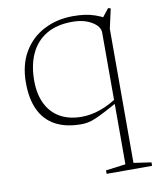

<svg xmlns="http://www.w3.org/2000/svg" viewBox="-81 -536 697 844"><g transform="rotate(-10 267.0 -114.0)"><path d="M84 -214.5Q84 -155 104.8 -111.8Q125.5 -68.5 165.8 -45.2Q206 -22 263 -22Q303.5 -22 346.8 -37Q390 -52 442.5 -88V-67.5Q397 -42.5 367.5 -27Q338 -11.5 318.8 -3.5Q299.5 4.5 285 7.2Q270.5 10 255 10Q186 10 139.5 -15.5Q93 -41 69.8 -90.2Q46.5 -139.5 46.5 -211.5Q46.5 -291.5 79.8 -348Q113 -404.5 171 -434.5Q229 -464.5 301.5 -464.5Q330 -464.5 353 -461.2Q376 -458 398 -450.5Q420 -443 444.5 -430L417 -419L459.5 -472.5L470.5 -469L451 -381.5V217L529.5 228.5V244H326.5V228.5L415 217V-370.5Q415 -398.5 380.2 -419.5Q345.5 -440.5 293 -440.5Q224 -440.5 177.5 -412.8Q131 -385 107.5 -334.2Q84 -283.5 84 -214.5Z"/></g></svg>

Font: Newsreader ExtraLight
Style: Regular
Weight: 250
Designer: Hugues Gentile
Foundry: Production Type
Version: Version 1.003